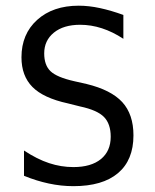

<svg xmlns="http://www.w3.org/2000/svg" viewBox="-20 -636 540 668"><path d="M409.2 -584V-501Q372.1 -525.4 334.5 -537.6Q296.9 -549.8 258.8 -549.8Q201.2 -549.8 167.5 -522.5Q133.8 -495.1 133.8 -450.2Q133.8 -409.2 155.8 -388.2Q177.7 -367.2 238.3 -353.5L281.2 -343.8Q366.2 -323.2 405.3 -280.8Q444.3 -238.3 444.3 -165Q444.3 -79.1 390.6 -33.7Q336.9 11.7 235.4 11.7Q192.4 11.7 149.4 2.4Q106.4 -6.8 63.5 -24.4V-112.3Q109.4 -82 150.9 -68.4Q192.4 -54.7 235.4 -54.7Q296.9 -54.7 331.1 -82.5Q365.2 -110.4 365.2 -160.2Q365.2 -205.1 341.8 -229Q318.4 -252.9 258.8 -265.6L215.8 -276.4Q130.9 -294.9 92.8 -333.5Q54.7 -372.1 54.7 -436.5Q54.7 -517.6 109.4 -566.9Q164.1 -616.2 253.9 -616.2Q289.1 -616.2 327.6 -607.9Q366.2 -599.6 409.2 -584Z"/></svg>

Font: BabelStone Pseudographica Colour
Style: Regular
Weight: 400
Designer: Andrew West
Foundry: BabelStone
Version: Version 16.0.0